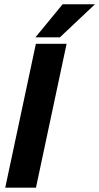

<svg xmlns="http://www.w3.org/2000/svg" viewBox="-20 -870 460 890"><path d="M4.3 0 146.3 -667H288.7L146.7 0ZM420.3 -850.3 257.7 -697H144.3L270.3 -850.3Z"/></svg>

Font: Epunda Sans Light
Style: Italic
Weight: 300
Italic angle: -12.0243°
Designer: Simon Atzbach
Foundry: typofactur
Version: Version 2.204